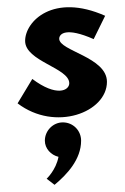

<svg xmlns="http://www.w3.org/2000/svg" viewBox="-20 -318 347 535"><path d="M70 -98 29 -30C134 50 278 -5 278 -90C278 -159 145 -176 145 -210C145 -224 164 -243 241 -209L273 -274C129 -338 50 -259 50 -204C50 -147 173 -129 173 -86C173 -66 138 -47 70 -98ZM155 23C128 23 105 46 105 74C105 96 122 114 143 119C136 156 110 180 110 180L132 197C167 168 206 126 206 74C206 46 184 23 155 23Z"/></svg>

Font: Hussar Tani
Style: Bold
Weight: 700
Foundry: Cannot Into Space Fonts
Version: Version 0.92